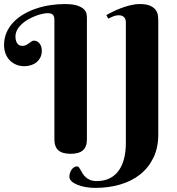

<svg xmlns="http://www.w3.org/2000/svg" viewBox="-20 -750 874 946"><path d="M408.2 -64Q408.2 -26.4 388.4 -9.3Q368.7 7.8 328.1 7.8Q287.1 7.8 267.6 -9.3Q248 -26.4 248 -64V-651.9Q248 -662.6 245.6 -668.9Q243.2 -675.3 238.8 -679Q234.4 -682.6 228.3 -683.8Q222.2 -685.1 214.8 -685.1Q204.1 -685.1 188.2 -681.6Q172.4 -678.2 154.8 -671.4Q137.2 -664.6 119.4 -654.5Q101.6 -644.5 87.6 -631.8Q73.7 -619.1 64.9 -603.5Q56.2 -587.9 56.2 -569.8Q56.2 -554.2 60.3 -544.9Q64.5 -535.6 69.8 -531Q75.2 -526.4 80.8 -525.1Q86.4 -523.9 88.9 -523.9Q101.1 -523.9 108.9 -528.1Q116.7 -532.2 123 -536.9Q129.4 -541.5 135 -545.7Q140.6 -549.8 147.9 -549.8Q153.8 -549.8 160.4 -547.1Q167 -544.4 172.6 -538.6Q178.2 -532.7 182.1 -523.2Q186 -513.7 186 -500Q186 -480.5 178.5 -466.3Q170.9 -452.1 158.9 -442.6Q147 -433.1 131.6 -428.5Q116.2 -423.8 101.1 -423.8Q77.6 -423.8 58.8 -431.9Q40 -439.9 26.9 -454.1Q13.7 -468.3 6.8 -487.3Q0 -506.3 0 -527.8Q0 -561.5 12.2 -589.6Q24.4 -617.7 45.7 -640.1Q66.9 -662.6 95.5 -679.4Q124 -696.3 157.2 -707.5Q190.4 -718.8 226.6 -724.4Q262.7 -730 298.8 -730Q338.9 -730 361.1 -722.4Q383.3 -714.8 393.8 -704.1Q404.3 -693.4 406.2 -681.6Q408.2 -669.9 408.2 -662.1ZM600.1 -640.1Q600.1 -650.4 596.9 -657Q593.8 -663.6 588.9 -667.5Q584 -671.4 577.6 -673.1Q571.3 -674.8 564.9 -674.8Q551.3 -674.8 537.4 -669.2Q523.4 -663.6 513.2 -658.2L503.9 -675.8Q515.1 -682.1 533.7 -691.4Q552.2 -700.7 574.5 -709.2Q596.7 -717.8 621.1 -723.9Q645.5 -730 668.9 -730Q702.1 -730 720.5 -721.4Q738.8 -712.9 747.6 -700.4Q756.3 -688 758.1 -673.8Q759.8 -659.7 759.8 -648.9V-87.9Q759.8 -21.5 735.6 27.8Q711.4 77.1 669.7 110.1Q627.9 143.1 571 159.4Q514.2 175.8 449.2 175.8Q424.3 175.8 401.4 171.6Q378.4 167.5 360.6 160.2Q342.8 152.8 332.3 142.8Q321.8 132.8 321.8 121.1Q321.8 112.3 324.5 103.3Q327.1 94.2 332 86.9Q336.9 79.6 344 74.7Q351.1 69.8 359.9 69.8Q365.2 69.8 369.4 75.2Q373.5 80.6 377.9 88.6Q382.3 96.7 387.9 106Q393.6 115.2 402.6 123.3Q411.6 131.3 424.3 136.7Q437 142.1 456.1 142.1Q493.7 142.1 520.8 128.4Q547.9 114.7 565.4 89.8Q583 64.9 591.6 30.5Q600.1 -3.9 600.1 -44.9Z"/></svg>

Font: Berkshire Swash
Style: Regular
Weight: 400
Designer: Astigmatic (AOETI)
Foundry: Astigmatic (AOETI)
Version: Version 1.001